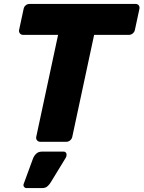

<svg xmlns="http://www.w3.org/2000/svg" viewBox="-20 -720 729 975"><path d="M185 0Q174 0 168 -7.5Q162 -15 164 -25L275 -543H97Q87 -543 81 -550.5Q75 -558 77 -568L100 -675Q102 -686 110.5 -693Q119 -700 130 -700H668Q679 -700 684.5 -693Q690 -686 688 -675L665 -568Q663 -558 654.5 -550.5Q646 -543 635 -543H458L347 -25Q345 -15 336.5 -7.5Q328 0 317 0ZM115 235Q106 235 101.5 228Q97 221 101 212L148 84Q153 71 164 60.5Q175 50 192 50H303Q311 50 315 55.5Q319 61 318 67Q318 74 314 81L237 207Q231 217 221 226Q211 235 195 235Z"/></svg>

Font: Rubik
Style: Bold Italic
Weight: 700
Italic angle: -12°
Designer: Hubert and Fischer
Foundry: Hubert and Fischer
Version: Version 2.300;gftools[0.9.30]